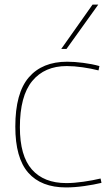

<svg xmlns="http://www.w3.org/2000/svg" viewBox="-20 -810 492 840"><path d="M47 -256Q47 -403 106 -471.5Q165 -540 274 -540Q305 -540 344 -535Q383 -530 415 -521L411 -502Q380 -510 342 -515.5Q304 -521 272 -521Q175 -521 121 -455.5Q67 -390 67 -253Q67 -128 119.5 -68.5Q172 -9 270 -9Q304 -9 345.5 -15Q387 -21 420 -29L424 -10Q391 -2 348.5 4Q306 10 269 10Q160 10 103.5 -54.5Q47 -119 47 -256ZM248 -596 385 -790H410L271 -596Z"/></svg>

Font: Georama Thin
Style: Regular
Weight: 100
Designer: Jean-Baptiste Levee
Foundry: Production Type
Version: Version 1.000